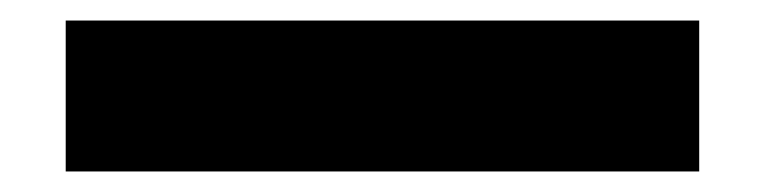

<svg xmlns="http://www.w3.org/2000/svg" viewBox="-20 37 744 187"><path d="M44 57H661V204H44Z"/></svg>

Font: Encode Sans Wide
Style: ExtraBold
Weight: 800
Designer: Pablo Impallari, Andres Torresi
Foundry: Pablo Impallari, Andres Torresi
Version: Version 1.000; ttfautohint (v1.00) -l 8 -r 50 -G 200 -x 14 -